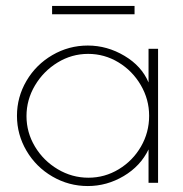

<svg xmlns="http://www.w3.org/2000/svg" viewBox="-20 -614 614 645"><path d="M37 -225Q37 -288 69 -342.5Q101 -397 156 -429Q211 -461 275 -461Q340 -461 398 -426.5Q456 -392 479 -337V-450H511V0H479V-112Q452 -56 395.5 -22.5Q339 11 275 11Q211 11 156 -21Q101 -53 69 -107.5Q37 -162 37 -225ZM481 -225Q481 -280 453 -328Q425 -376 378 -404.5Q331 -433 276 -433Q221 -433 173.5 -404Q126 -375 97.5 -327Q69 -279 69 -224Q69 -169 97.5 -121.5Q126 -74 174 -45.5Q222 -17 277 -17Q332 -17 379 -45.5Q426 -74 453.5 -121.5Q481 -169 481 -225ZM155 -594H432V-566H155Z"/></svg>

Font: Poiret One
Style: Regular
Weight: 400
Designer: Denis Masharov (denis.masharov@gmail.com), Cyreal (Charset Expansion)
Foundry: Denis Masharov
Version: Version 1.101